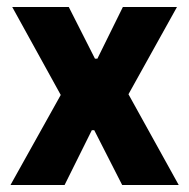

<svg xmlns="http://www.w3.org/2000/svg" viewBox="-20 -530 542 550"><path d="M10 0 154 -258 15 -510H177L252 -362H259L332 -510H487L348 -260L492 0H330L250 -157H243L165 0Z"/></svg>

Font: Saira Semi Condensed
Style: Bold
Weight: 700
Width: 4
Designer: Hector Gatti with collaboration of the Omnibus-Type team
Foundry: Omnibus-Type
Version: Version 1.001; ttfautohint (v1.8)